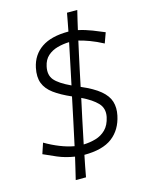

<svg xmlns="http://www.w3.org/2000/svg" viewBox="-137 -884 831 1101"><g transform="rotate(-15 279.0 -333.0)"><path d="M172 137Q180.5 103 188 70.2Q195.5 37.5 203 6Q148 -2.5 102.8 -21.8Q57.5 -41 25.5 -56L46.5 -119Q89 -94 132.5 -76.8Q176 -59.5 216 -52.5Q223.5 -87.5 231 -122.2Q238.5 -157 246 -192L275.5 -332Q213.5 -359 174.5 -387.8Q135.5 -416.5 121.2 -454Q107 -491.5 118 -544.5Q133.5 -617.5 191.2 -657Q249 -696.5 350.5 -696.5H352Q357 -722.5 362 -749Q367 -775.5 372 -803H433Q426 -774 419.2 -745.8Q412.5 -717.5 406.5 -690.5Q448 -681.5 488.2 -665.8Q528.5 -650 557.5 -637.5L535.5 -576.5Q494 -598.5 457.5 -612Q421 -625.5 393.5 -632Q384.5 -592 376 -552.8Q367.5 -513.5 359 -474L337.5 -372Q409 -341.5 447.2 -309.5Q485.5 -277.5 496.8 -240.5Q508 -203.5 498.5 -158.5Q481.5 -77.5 424 -33.8Q366.5 10 257.5 10Q251 41 245 72.5Q239 104 233 137ZM179.5 -535.5Q169 -487 194.2 -456.5Q219.5 -426 289 -393.5L306 -474Q314.5 -515 323 -555.5Q331.5 -596 340 -637Q304 -636 270.2 -626.8Q236.5 -617.5 212 -595.8Q187.5 -574 179.5 -535.5ZM299 -192Q291.5 -156 284 -120.2Q276.5 -84.5 269 -48.5Q306.5 -49.5 341.2 -59.5Q376 -69.5 401.5 -94.8Q427 -120 437 -166.5Q447 -216 416.2 -248.5Q385.5 -281 324.5 -310Z"/></g></svg>

Font: Commissioner Flair Light
Style: Italic
Weight: 300
Italic angle: -12°
Designer: Kostas Bartsokas
Foundry: Kostas Bartsokas
Version: Version 1.000; ttfautohint (v1.8.3)